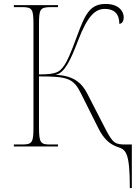

<svg xmlns="http://www.w3.org/2000/svg" viewBox="-20 -740 686 970"><path d="M636 210H646V-10H617C563 -10 551 -14 512 -90L422 -265C394 -320 354 -358 260 -362C306 -370 336 -435 374 -534C422 -660 461 -695 510 -695C556 -695 583 -671 583 -619C601 -622 605 -639 605 -653C605 -680 583 -720 514 -720C436 -720 411 -672 369 -557C338 -472 318 -428 305 -410C281 -377 269 -364 177 -364V-615C177 -693 181 -704 238 -704H273V-714H50V-704H92C144 -704 149 -693 149 -615V-98C149 -21 144 -10 91 -10H50V0H273V-10H231C184 -10 177 -21 177 -98V-354C321 -354 351 -345 389 -268L477 -92C505 -36 536 -11 573 2C614 16 636 23 636 210Z"/></svg>

Font: Noto Serif Display Thin
Style: Regular
Weight: 100
Designer: Monotype Design Team
Foundry: Monotype Imaging Inc.
Version: Version 2.009